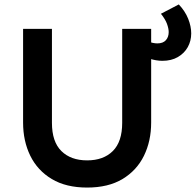

<svg xmlns="http://www.w3.org/2000/svg" viewBox="-20 -830 882 865"><path d="M372.5 15Q277.5 15 213.2 -23.5Q149 -62 116.5 -128.2Q84 -194.5 84 -278V-700H214V-276.5Q214 -191.5 256.5 -149.5Q299 -107.5 372.5 -107.5Q446 -107.5 488.2 -149.5Q530.5 -191.5 530.5 -276.5V-700H661V-278Q661 -194.5 628.5 -128.2Q596 -62 532 -23.5Q468 15 372.5 15ZM711.5 -556Q684 -556 653.5 -565.8Q623 -575.5 594 -587V-663.5Q620.5 -652.5 645.5 -643.5Q670.5 -634.5 688.5 -634.5Q714.5 -634.5 727.2 -648.8Q740 -663 740 -685.5Q740 -701 732.5 -722Q725 -743 705 -768L785.5 -810Q814 -780 827.8 -745.5Q841.5 -711 841.5 -679.5Q841.5 -645.5 825.8 -617.5Q810 -589.5 781 -572.8Q752 -556 711.5 -556Z"/></svg>

Font: Geologica Roman Medium
Style: Regular
Weight: 500
Designer: Sindre Bremnes, Frode Helland
Foundry: Monokrom Skriftforlag AS
Version: Version 1.010;gftools[0.9.28]